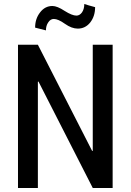

<svg xmlns="http://www.w3.org/2000/svg" viewBox="-20 -933 649 953"><path d="M539.1 0Q514.6 0 440.4 0Q373 -131.8 170.9 -528.3Q169.9 -528.3 168 -527.3Q168 -395.5 168 0Q143.6 0 69.3 0Q69.3 -33.2 69.3 -84Q69.3 -233.4 69.3 -533.2Q69.3 -578.1 69.3 -710.9Q93.8 -710.9 168 -710.9Q235.4 -579.1 437.5 -183.6Q438.5 -183.6 440.4 -184.6Q440.4 -316.4 440.4 -710.9Q464.8 -710.9 539.1 -710.9Q539.1 -533.2 539.1 0ZM452.1 -897.5Q452.1 -852.5 427.7 -821.3Q403.3 -791 366.2 -791Q335.9 -791 302.7 -814.5Q268.6 -838.9 247.1 -838.9Q230.5 -838.9 219.7 -822.3Q208 -805.7 208 -782.2Q190.4 -787.1 154.3 -795.9Q154.3 -839.8 178.7 -871.1Q203.1 -903.3 240.2 -903.3Q263.7 -903.3 300.8 -878.9Q337.9 -855.5 359.4 -855.5Q375 -855.5 386.7 -871.1Q398.4 -887.7 398.4 -913.1Q416 -907.2 452.1 -897.5Z"/></svg>

Font: Noto Sans Hebrew DECATHLON 
Style: Regular
Weight: 400
Designer: Monotype Design team
Version: Version 1.03 uh